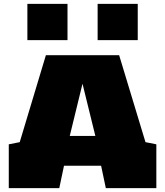

<svg xmlns="http://www.w3.org/2000/svg" viewBox="-20 -973 854 993"><path d="M484.9 -953.1H692.4V-765.6H484.9ZM329.1 -953.1V-765.6H121.6V-953.1ZM527.3 0 502.9 -115.7H311L286.6 0H25.4V-226.6L82 -237.8L217.3 -687.5H596.2L732.4 -237.8L788.6 -226.6V0ZM340.8 -270H473.1L406.7 -540Z"/></svg>

Font: Holtwood One SC
Style: Regular
Weight: 400
Version: Version 1.000